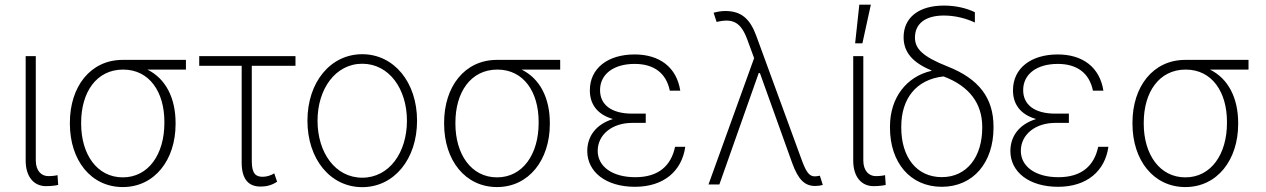

<svg xmlns="http://www.w3.org/2000/svg" viewBox="-20 -784 5382 816"><path d="M89.1 -545.5V-101.9C89.1 -30.9 125.4 7.1 175.1 7.1C203.1 7.1 221.2 3.6 227.3 1.8L224.4 -39.8C221.2 -38.4 205.3 -35.5 185 -35.5C156.6 -35.5 132.1 -57.2 132.1 -101.9V-545.5Z M277 -258.2C277 -102.6 366.8 11 501.8 11C637.4 11 726.2 -104.8 726.2 -256.7V-261.4C726.2 -366.8 684.7 -449.9 606.2 -488.3H770.2V-529.5H501.4C364 -529.5 277 -415.5 277 -262.8ZM324.9 -262.8C324.9 -391 389.2 -488.3 503.2 -488.3C616.1 -488.3 678.6 -391.7 678.6 -266.7V-261.4C678.6 -128.6 611.2 -30.2 501.8 -30.2C392.4 -30.2 324.9 -128.2 324.9 -258.2Z M1235.8 -545.5H826.7V-504.3H1007.1V-93.8C1007.1 -23.1 1035.5 8.9 1087.4 8.9C1109.4 8.9 1133.2 4.6 1157.7 -11.7L1145.6 -47.2C1132.5 -39.1 1114.3 -32.7 1096.9 -32.7C1069.2 -32.7 1050.1 -43 1050.1 -99.1V-504.3H1235.8Z M1519.5 11.4C1654.5 11.4 1752.5 -107.2 1752.5 -271C1752.5 -434.7 1654.1 -553.6 1519.5 -553.6C1384.6 -553.6 1286.6 -435 1286.6 -271C1286.6 -107.2 1384.6 11.4 1519.5 11.4ZM1519.5 -28.8C1404.8 -28.8 1329.5 -135.7 1329.5 -271C1329.5 -405.5 1405.5 -513.1 1519.5 -513.1C1633.9 -513.1 1709.5 -405.9 1709.5 -271C1709.5 -135.7 1634.2 -28.8 1519.5 -28.8Z M1867.5 -258.2C1867.5 -102.6 1957.4 11 2092.3 11C2228 11 2316.8 -104.8 2316.8 -256.7V-261.4C2316.8 -366.8 2275.2 -449.9 2196.7 -488.3H2360.8V-529.5H2092C1954.5 -529.5 1867.5 -415.5 1867.5 -262.8ZM1915.5 -262.8C1915.5 -391 1979.8 -488.3 2093.8 -488.3C2206.7 -488.3 2269.2 -391.7 2269.2 -266.7V-261.4C2269.2 -128.6 2201.7 -30.2 2092.3 -30.2C1983 -30.2 1915.5 -128.2 1915.5 -258.2Z M2724.4 -290.1V-301.1H2666.5C2578.1 -301.1 2529.5 -339.1 2530.2 -402.3C2530.9 -469.1 2588.1 -512.4 2677.2 -512.4C2758.2 -512.4 2811.1 -474.4 2826.7 -398.8H2871.1C2855.8 -497.9 2783.4 -552.6 2677.2 -552.6C2562.9 -552.6 2486.9 -493.6 2486.9 -400.6C2486.5 -343.8 2516 -297.9 2585.2 -278.1C2512.4 -255.7 2475.9 -204.2 2475.9 -142C2475.9 -53.6 2554.7 9.9 2678.6 9.9C2802.2 9.9 2878.2 -58.2 2892.4 -160.2H2849.1C2832 -79.5 2778.8 -30.9 2680 -30.9C2582.7 -30.9 2520.6 -76 2520.2 -142.4C2520.2 -213.4 2583.5 -261.7 2666.5 -261.7H2724.4Z M3444.6 6.4C3455.6 6.4 3466.6 5 3476.9 1.8L3464.5 -37.3C3457.7 -35.9 3448.9 -34.4 3443.2 -34.4C3417.3 -34.4 3404.8 -55.8 3384.9 -110.8L3194.2 -631.7C3166.9 -706 3129.3 -736.2 3065.3 -737.2C3045.5 -737.6 3026.3 -733.7 3012.8 -729.8L3025.6 -690.7C3095.5 -707.4 3128.9 -689.3 3156.2 -615.4L3185 -536.9L2991.1 0H3037.3L3204.5 -473.4H3209.5L3209.9 -472.7L3346.9 -90.9C3372.9 -19.5 3400.6 6.4 3444.6 6.4Z M3606.2 -545.5V-101.9C3606.2 -30.9 3642.4 7.1 3692.1 7.1C3720.2 7.1 3738.3 3.6 3744.3 1.8L3741.5 -39.8C3738.3 -38.4 3722.3 -35.5 3702.1 -35.5C3673.7 -35.5 3649.1 -57.2 3649.1 -101.9V-545.5ZM3614.3 -599.8H3645.2L3681.1 -764.2H3632.1Z M3820.3 -625.7C3820.3 -562.1 3858.7 -517.8 3938.9 -484.7V-483C3832 -458.5 3762.4 -368.3 3762.4 -246.1V-241.1C3762.4 -93.8 3848 9.9 3982.6 9.9C4116.5 9.9 4202.4 -93.4 4202.4 -241.1V-245.7C4202.4 -366.8 4141.3 -448.9 4006.4 -501.8C3899.1 -544.4 3868.6 -577.8 3868.6 -624.6C3868.6 -683.2 3912.6 -718 3991.5 -718C4039.4 -718 4086.6 -705.6 4123.2 -688.2V-732.2C4084.9 -750.4 4040.5 -760.3 3991.5 -760.3C3884.2 -760.3 3820.3 -708.8 3820.3 -625.7ZM3810.4 -246.1C3810.4 -363.3 3872.5 -446.4 3990.1 -459.2C4100.9 -417.6 4154.1 -343.4 4154.5 -245.7V-241.1C4154.5 -118.3 4090.2 -31.2 3982.6 -31.2C3874.3 -31.2 3810.4 -117.9 3810.4 -241.1Z M4522.7 -290.1V-301.1H4464.8C4376.4 -301.1 4327.8 -339.1 4328.5 -402.3C4329.2 -469.1 4386.4 -512.4 4475.5 -512.4C4556.5 -512.4 4609.4 -474.4 4625 -398.8H4669.4C4654.1 -497.9 4581.7 -552.6 4475.5 -552.6C4361.2 -552.6 4285.2 -493.6 4285.2 -400.6C4284.8 -343.8 4314.3 -297.9 4383.5 -278.1C4310.7 -255.7 4274.1 -204.2 4274.1 -142C4274.1 -53.6 4353 9.9 4476.9 9.9C4600.5 9.9 4676.5 -58.2 4690.7 -160.2H4647.4C4630.3 -79.5 4577.1 -30.9 4478.3 -30.9C4381 -30.9 4318.9 -76 4318.5 -142.4C4318.5 -213.4 4381.7 -261.7 4464.8 -261.7H4522.7Z M4793 -258.2C4793 -102.6 4882.8 11 5017.8 11C5153.4 11 5242.2 -104.8 5242.2 -256.7V-261.4C5242.2 -366.8 5200.6 -449.9 5122.2 -488.3H5286.2V-529.5H5017.4C4880 -529.5 4793 -415.5 4793 -262.8ZM4840.9 -262.8C4840.9 -391 4905.2 -488.3 5019.2 -488.3C5132.1 -488.3 5194.6 -391.7 5194.6 -266.7V-261.4C5194.6 -128.6 5127.1 -30.2 5017.8 -30.2C4908.4 -30.2 4840.9 -128.2 4840.9 -258.2Z"/></svg>

Font: Karasuma Gothic
Style: Thin
Weight: 200
Designer: Rasmus Andersson / Ryoko Ishizuka
Foundry: rsms
Version: Version 1.00